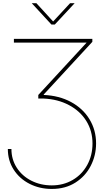

<svg xmlns="http://www.w3.org/2000/svg" viewBox="-20 -972 673 1207"><path d="M51.8 -35.2Q51.8 29.8 85.2 82Q118.7 134.3 176.8 163.8Q234.9 193.4 305.7 193.4Q378.4 193.4 436.8 159.4Q495.1 125.5 528.3 65.2Q561.5 4.9 561.5 -70.3Q561.5 -148.9 522.5 -211.7Q483.4 -274.4 413.3 -311.5Q343.3 -348.6 253.9 -352.5H220.7V-375L537.1 -717.8V-704.1H67.4V-727.5H560.5V-709L254.9 -377.9V-375Q351.6 -371.1 426.3 -330.8Q501 -290.5 542.5 -222.4Q584 -154.3 584 -70.3Q584 4.9 550.5 70.3Q517.1 135.7 454.1 175.8Q391.1 215.8 305.7 215.8Q229 215.8 165.8 183.6Q102.5 151.4 65.9 94.2Q29.3 37.1 29.3 -35.2ZM314 -836.9 420.4 -951.7H448.7V-951.2L324.7 -817.9H303.2L180.2 -951.2V-951.7H209Z"/></svg>

Font: Intratopia Thin
Style: Regular
Weight: 100
Designer: Rasmus Andersson
Foundry: rsms
Version: Version 3.000;Glyphs 3.2.3 (3260)